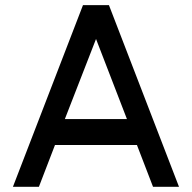

<svg xmlns="http://www.w3.org/2000/svg" viewBox="-20 -720 740 740"><path d="M399.9 -700.2 669.9 0H569.8L507.8 -161.1H191.9L129.9 0H29.8L299.8 -700.2ZM230 -261.2H469.2L350.1 -569.8Z"/></svg>

Font: Aldrich
Style: Regular
Weight: 400
Designer: Matthew Desmond
Foundry: Matthew Desmond
Version: Version 1.002 2011